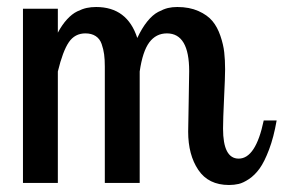

<svg xmlns="http://www.w3.org/2000/svg" viewBox="-20 -525 814 551"><path d="M45.9 -500H146V-431.2Q158.2 -454.1 172.4 -469.5Q186.5 -484.9 201.4 -492.2Q216.3 -499.5 228.8 -502.2Q241.2 -504.9 255.9 -504.9Q345.2 -504.9 374 -416Q387.2 -444.3 402.6 -463.4Q418 -482.4 433.8 -490.7Q449.7 -499 461.9 -502Q474.1 -504.9 488.8 -504.9Q523.4 -504.9 549.3 -493.4Q575.2 -481.9 589.6 -464.6Q604 -447.3 612.5 -422.1Q621.1 -397 623.5 -374.8Q626 -352.5 626 -326.2Q626 -303.2 623 -242.7Q620.1 -182.1 620.1 -155.8Q620.1 -69.8 665 -69.8Q713.9 -69.8 736.8 -179.2H773.9Q765.6 -131.3 752.2 -95.9Q738.8 -60.5 725.1 -41.5Q711.4 -22.5 694.6 -11.2Q677.7 0 664.8 2.9Q651.9 5.9 637.2 5.9Q578.1 5.9 549.1 -37.4Q520 -80.6 520 -147Q520 -159.2 521.5 -233.2Q522.9 -307.1 522.9 -320.8Q522.9 -429.2 459 -429.2Q427.7 -429.2 408.4 -403.3Q389.2 -377.4 380.9 -319.8V0H280.8V-334Q280.8 -354.5 278.8 -369.1Q276.9 -383.8 271.7 -398.7Q266.6 -413.6 254.6 -421.4Q242.7 -429.2 225.1 -429.2Q194.8 -429.2 177.5 -403.8Q160.2 -378.4 146 -319.8V0H45.9Z"/></svg>

Font: Lobster Two
Style: Regular
Weight: 400
Designer: Pablo Impallari
Foundry: Pablo Impallari. www.impallari.com
Version: Version 1.006